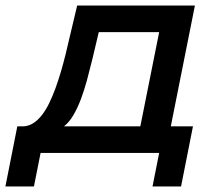

<svg xmlns="http://www.w3.org/2000/svg" viewBox="-88 -552 780 693"><path d="M-68.5 121 -25.5 -96H-3Q16 -97 32.2 -107.5Q48.5 -118 62.8 -136Q77 -154 89 -178.5Q101 -203 111.5 -231.5Q122 -260 131.2 -291.2Q140.5 -322.5 148.5 -355L190.5 -532H615.5L528.5 -96H608.5L565.5 121H462.5L486.5 0H58.5L34.5 121ZM245.5 -339Q236 -300 226 -263Q216 -226 204 -194.2Q192 -162.5 177.2 -137Q162.5 -111.5 143 -96H418.5L486.5 -436H268.5Z"/></svg>

Font: Argentum Sans
Style: Italic
Weight: 400
Italic angle: -11.3099°
Designer: Julieta Ulanovsky, Owen Earl, Rasmus Andersson, Cristiano Sobral
Foundry: The Argentum Sans Project Authors
Version: Version 3.131; ttfautohint (v1.8.4.7-5d5b-dirty)